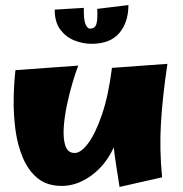

<svg xmlns="http://www.w3.org/2000/svg" viewBox="-20 -716 721 758"><path d="M224 18Q166 18 129 -12Q92 -42 70.5 -92.5Q49 -143 41 -203.5Q33 -264 34 -325.5Q35 -387 41 -439L289 -457Q279 -432 266.5 -390Q254 -348 244 -300.5Q234 -253 231.5 -210Q229 -167 238.5 -139.5Q248 -112 275 -112Q299 -112 327.5 -149.5Q356 -187 382 -262Q408 -337 422 -448L641 -464Q622 -338 615.5 -232Q609 -126 620 -16L452 22Q445 -22 439 -60.5Q433 -99 429 -134Q397 -64 340.5 -23Q284 18 224 18ZM341 -543Q308 -543 274.5 -556Q241 -569 218.5 -598.5Q196 -628 196 -678L311 -685Q310 -638 317.5 -620.5Q325 -603 335 -603Q355 -603 360.5 -621Q366 -639 364 -681L487 -696Q487 -628 451 -585.5Q415 -543 341 -543Z"/></svg>

Font: Marhey ExtraBold
Style: Regular
Weight: 800
Designer: Nur Syamsi & Bustanul Arifin
Foundry: Namelatype
Version: Version 1.000; ttfautohint (v1.8.4.7-5d5b)